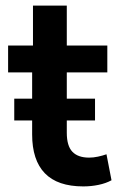

<svg xmlns="http://www.w3.org/2000/svg" viewBox="-20 -657 428 687"><path d="M278 10Q186 10 140.5 -37Q95 -84 95 -176V-398H9V-494H98V-637H219V-494H364V-398H219V-182Q219 -135 239 -114Q259 -93 299 -93Q314 -93 330.5 -96.5Q347 -100 361 -105L379 -12Q359 -1 332.5 4.5Q306 10 278 10ZM31 -226V-304H320V-226Z"/></svg>

Font: Nunito Sans 10pt SemiCondensed
Style: Bold
Weight: 700
Width: 4
Designer: Vernon Adams
Foundry: Vernon Adams
Version: Version 3.101;gftools[0.9.27]